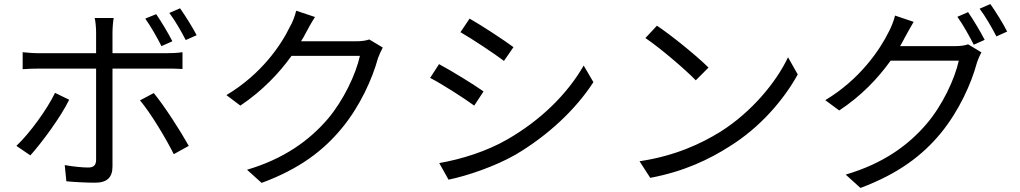

<svg xmlns="http://www.w3.org/2000/svg" viewBox="-20 -860 5040 949"><path d="M952 -686C933 -723 896 -782 870 -819L817 -796C845 -759 876 -705 898 -662ZM832 -656C811 -697 777 -754 752 -790L698 -768C725 -730 758 -673 778 -632ZM252 -401C213 -320 127 -201 61 -139L130 -92C186 -154 280 -281 322 -367ZM801 -521C825 -521 855 -521 882 -519V-602C857 -598 824 -597 800 -597H536V-699C536 -721 539 -757 542 -771H448C452 -756 455 -722 455 -700V-597H177C145 -597 120 -599 92 -602V-518C119 -520 147 -521 177 -521H455V-70C455 -44 443 -32 416 -32C390 -32 344 -36 300 -44L308 36C348 40 408 43 450 43C510 43 536 16 536 -37V-521ZM672 -364C725 -301 800 -176 839 -98L913 -139C873 -211 793 -336 740 -400Z M1805 -665C1789 -659 1767 -656 1740 -656H1468C1477 -670 1485 -684 1492 -698C1502 -717 1520 -750 1537 -776L1444 -807C1438 -781 1424 -745 1413 -728C1370 -638 1272 -493 1099 -390L1168 -338C1277 -411 1361 -500 1421 -584H1759C1739 -493 1678 -364 1600 -272C1509 -166 1384 -75 1201 -21L1273 44C1461 -25 1580 -117 1671 -228C1760 -336 1821 -472 1848 -572C1854 -588 1864 -611 1872 -625Z M2301 -768 2256 -701C2315 -667 2423 -595 2471 -559L2518 -627C2475 -659 2360 -735 2301 -768ZM2151 -54 2197 28C2290 9 2428 -38 2529 -96C2688 -190 2826 -319 2913 -454L2865 -536C2784 -395 2652 -265 2486 -170C2385 -112 2261 -73 2151 -54ZM2150 -543 2106 -475C2166 -444 2275 -374 2324 -338L2370 -408C2326 -440 2210 -511 2150 -543Z M3227 -733 3170 -672C3244 -622 3369 -515 3419 -463L3482 -526C3426 -582 3298 -686 3227 -733ZM3141 -63 3194 19C3361 -12 3487 -73 3587 -137C3738 -231 3854 -367 3923 -492L3875 -577C3817 -454 3695 -306 3541 -209C3446 -150 3316 -89 3141 -63Z M4429 -632C4437 -646 4445 -660 4452 -674C4462 -692 4480 -726 4496 -752L4404 -783C4398 -757 4383 -721 4373 -703C4329 -614 4231 -468 4059 -365L4128 -314C4238 -386 4321 -475 4382 -560H4719C4699 -469 4638 -339 4560 -248C4469 -141 4344 -51 4160 3L4233 69C4420 -1 4540 -92 4631 -203C4720 -312 4781 -447 4808 -548C4813 -564 4823 -587 4831 -601L4765 -641C4749 -635 4727 -632 4700 -632ZM4712 -777C4739 -740 4773 -679 4793 -639L4847 -663C4826 -704 4790 -764 4765 -800ZM4822 -817C4850 -780 4883 -723 4905 -680L4958 -704C4940 -741 4901 -803 4875 -840Z"/></svg>

Font: Noto Sans CJK SC Regular
Style: Regular
Weight: 400
Designer: Ryoko NISHIZUKA (kana & ideographs); Paul D. Hunt (Latin, Greek & Cyrillic); Wenlong ZHANG (bopomofo); Sandoll Communica
Foundry: Adobe Systems Incorporated
Version: Version 1.004;PS 1.004;hotconv 1.0.82;makeotf.lib2.5.63406